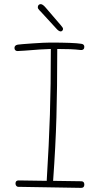

<svg xmlns="http://www.w3.org/2000/svg" viewBox="-20 -914 478 929"><path d="M388 -21Q388 -5 373 -5L68 -10Q63 -10 59 -14.5Q55 -19 55 -26Q55 -41 70 -41L206 -39Q217 -218 221.5 -359Q226 -500 226 -677Q181 -676 100 -669L65 -667Q58 -667 54 -671Q50 -675 50 -682Q50 -695 66 -698Q79 -700 137.5 -704Q196 -708 223 -708Q338 -708 374 -702Q388 -700 388 -687Q388 -679 383 -675Q378 -671 371 -672Q345 -675 320 -676Q295 -677 257 -677Q257 -487 253 -346.5Q249 -206 237 -39L373 -37Q388 -37 388 -21ZM256 -772 177 -858Q176 -859 171.5 -863.5Q167 -868 165 -871.5Q163 -875 163 -879Q163 -886 167 -890Q171 -894 177 -894Q187 -894 202 -876L275 -791Q285 -780 285 -774Q285 -769 281.5 -765.5Q278 -762 274 -762Q266 -762 256 -772Z"/></svg>

Font: Mali ExtraLight
Style: Regular
Weight: 275
Version: Version 1.000; ttfautohint (v1.6)